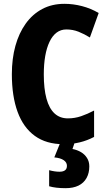

<svg xmlns="http://www.w3.org/2000/svg" viewBox="-20 -744 565 1004"><path d="M327 -590Q298 -590 276 -573.5Q254 -557 239 -525.5Q224 -494 216.5 -451Q209 -408 209 -355Q209 -280 223 -228.5Q237 -177 265 -151Q293 -125 335 -125Q371 -125 404.5 -136.5Q438 -148 472 -166V-28Q436 -9 396.5 0.5Q357 10 312 10Q222 10 162 -33.5Q102 -77 72 -159Q42 -241 42 -356Q42 -437 60.5 -504Q79 -571 114.5 -620.5Q150 -670 201 -697Q252 -724 317 -724Q363 -724 409 -712Q455 -700 496 -676L450 -548Q421 -566 391 -578Q361 -590 327 -590ZM447 126Q447 161 432.5 187Q418 213 390.5 226.5Q363 240 323 240Q297 240 275.5 237.5Q254 235 237 230V146Q252 150 265.5 152Q279 154 291 154Q310 154 320 146.5Q330 139 330 123Q330 105 313 93.5Q296 82 264 79L296 0H371L359 35Q384 40 403.5 51.5Q423 63 435 82Q447 101 447 126Z"/></svg>

Font: Noto Sans Display Condensed ExtraBold
Style: Regular
Weight: 800
Width: 3
Designer: Monotype Design Team
Foundry: Monotype Imaging Inc.
Version: Version 2.003